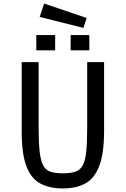

<svg xmlns="http://www.w3.org/2000/svg" viewBox="-20 -1045 707 1079"><path d="M333 14Q259 14 207 -13.5Q155 -41 128.5 -110.5Q102 -180 102 -303V-696H197V-330Q197 -243 203 -191.5Q209 -140 223.5 -114Q238 -88 264.5 -79.5Q291 -71 333 -71Q376 -71 403 -80Q430 -89 444.5 -114.5Q459 -140 464.5 -192Q470 -244 470 -330V-696H565V-312Q565 -184 538 -113Q511 -42 459.5 -14Q408 14 333 14ZM184 -762V-848H290V-762ZM377 -762V-848H482V-762ZM449 -888 203 -950 228 -1025 467 -944Z"/></svg>

Font: Ruda Medium
Style: Regular
Weight: 500
Version: Version 2.001